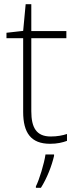

<svg xmlns="http://www.w3.org/2000/svg" viewBox="-20 -679 368 920"><path d="M223 -25C154 -25 130 -68 130 -146V-496H298V-530H130V-659H103L91 -531L11 -522V-496H91V-143C91 -43 128 10 220 10C254 10 279 4 301 -4V-37C280 -30 254 -25 223 -25ZM239 68V61H198C192 104 168 183 152 214V221H176C205 175 228 116 239 68Z"/></svg>

Font: Noto Sans Canadian Aboriginal ExtraLight
Style: Regular
Weight: 200
Designer: Monotype Design Team, Typotheque's Kevin King
Foundry: Monotype Imaging Inc.
Version: Version 2.004